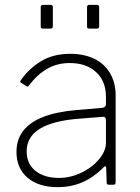

<svg xmlns="http://www.w3.org/2000/svg" viewBox="-20 -762 578 792"><path d="M198 -732V-656Q198 -649 196 -646.5Q194 -644 186 -644H159Q152 -644 150 -646Q148 -648 148 -654V-732Q148 -742 157 -742H189Q198 -742 198 -732ZM389 -732V-656Q389 -649 387 -646.5Q385 -644 377 -644H350Q343 -644 341 -646Q339 -648 339 -654V-732Q339 -742 348 -742H380Q389 -742 389 -732ZM408 -72Q367 -31 320.5 -10.5Q274 10 218 10Q139 10 93.5 -29Q48 -68 48 -135Q48 -186 75.5 -222Q103 -258 158 -279.5Q213 -301 295 -308L400 -317Q408 -318 412.5 -321.5Q417 -325 417 -332V-363Q417 -427 376.5 -464.5Q336 -502 268 -502Q216 -502 175 -478.5Q134 -455 100 -410Q97 -406 95 -405Q93 -404 90 -406L66 -421Q64 -423 63.5 -425Q63 -427 66 -431Q98 -478 148.5 -509Q199 -540 270 -540Q327 -540 369 -519.5Q411 -499 434 -460Q457 -421 457 -367V-10Q457 -4 454.5 -2Q452 0 447 0H429Q425 0 422.5 -2Q420 -4 420 -9L418 -70Q416 -82 408 -72ZM417 -266Q417 -282 403 -280L314 -273Q255 -269 212.5 -258Q170 -247 143 -230Q116 -213 103 -190Q90 -167 90 -138Q90 -86 126.5 -57Q163 -28 224 -28Q261 -28 296.5 -41.5Q332 -55 360 -77Q388 -100 402.5 -124.5Q417 -149 417 -171V-266Z"/></svg>

Font: Libre Franklin Thin
Style: Regular
Weight: 100
Designer: Pablo Impallari, Rodrigo Fuenzalida, Nhung Nguyen
Foundry: Impallari Type
Version: Version 3.000